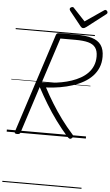

<svg xmlns="http://www.w3.org/2000/svg" viewBox="-95 -1294 1049 1831"><g transform="rotate(5 429.5 -378.5)"><path d="M101 14Q88 14 81.5 9.5Q75 5 78 -6L387 -959Q391 -970 398 -974.5Q405 -979 421 -979H583Q672 -979 731 -961.5Q790 -944 819.5 -902.5Q849 -861 849 -790Q849 -733 830 -687Q811 -641 776.5 -604.5Q742 -568 694.5 -541Q647 -514 590 -495.5Q533 -477 469 -466Q405 -455 337 -452Q376 -378 420.5 -306Q465 -234 516 -164.5Q567 -95 628 -27Q635 -20 636 -11.5Q637 -3 624 9Q612 18 603 14.5Q594 11 583 0Q521 -70 466.5 -144.5Q412 -219 365 -296.5Q318 -374 277 -451L133 -5Q130 5 123.5 9.5Q117 14 101 14ZM293 -498Q338 -498 386 -502Q434 -506 482.5 -515Q531 -524 576.5 -539.5Q622 -555 661 -577Q700 -599 729.5 -629.5Q759 -660 775.5 -699.5Q792 -739 792 -788Q792 -842 769.5 -873Q747 -904 700 -916.5Q653 -929 579 -929H433ZM837 -1238Q846 -1238 852.5 -1230.5Q859 -1223 859 -1216Q859 -1210 857 -1206.5Q855 -1203 850 -1199L670 -1060Q660 -1053 653.5 -1050Q647 -1047 639 -1047Q632 -1047 626.5 -1050.5Q621 -1054 615 -1061L503 -1201Q500 -1206 498.5 -1210Q497 -1214 497 -1218Q497 -1227 506 -1232.5Q515 -1238 522 -1238Q529 -1238 532.5 -1235Q536 -1232 540 -1227L648 -1112L816 -1227Q824 -1232 828 -1235Q832 -1238 837 -1238ZM0 471H758V481H0ZM0 -20H758V0H0ZM0 -505H758V-500H0ZM0 -991H758V-981H0Z"/></g></svg>

Font: Playwrite IE Guides
Style: Regular
Weight: 400
Designer: Veronika Burian, José Scaglione
Foundry: TypeTogether
Version: Version 1.003